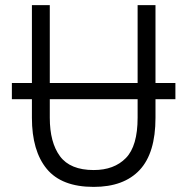

<svg xmlns="http://www.w3.org/2000/svg" viewBox="-20 -720 734 752"><path d="M347 12Q221.5 12 163.2 -58.5Q105 -129 105 -258.5V-331.5H26.5V-395H105V-700H175V-395H519V-700H589V-395H667V-331.5H589V-258.5Q589 -120.5 527 -54.2Q465 12 347 12ZM347 -54Q427 -54 473 -101Q519 -148 519 -259V-331.5H175V-259Q175 -162 215 -108Q255 -54 347 -54Z"/></svg>

Font: Overpass Light
Style: Regular
Weight: 300
Designer: Delve Withrington, Dave Bailey, Thomas Jockin
Foundry: Delve Fonts LLC
Version: Version 4.000; ttfautohint (v1.8.3)